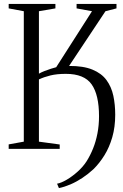

<svg xmlns="http://www.w3.org/2000/svg" viewBox="-20 -763 628 984"><path d="M282 201 272.5 178.5Q294 174.5 322 158Q350 141.5 377.5 117Q405 92.5 423.5 64Q442.5 34 457 -2Q471.5 -38 479.5 -79.8Q487.5 -121.5 487.5 -167Q487.5 -277 449.5 -330.8Q411.5 -384.5 317.5 -384.5Q272 -384.5 239 -376.5Q206 -368.5 179.5 -356V-37L286 -22.5V0H24.5V-23L102 -37V-705.5L24.5 -720V-743H264V-720L179.5 -705.5V-385.5Q191.5 -392.5 208.2 -399Q225 -405.5 241.5 -410.8Q258 -416 268 -418.5L451.5 -705.5L372.5 -720V-743H577V-720L520.5 -705.5L334 -425Q407 -425.5 453.8 -406.2Q500.5 -387 525.8 -352.5Q551 -318 560.8 -272.5Q570.5 -227 570.5 -175Q570.5 -112 555.5 -60Q540.5 -8 515.2 32.8Q490 73.5 459 104Q431.5 129.5 401.5 149.2Q371.5 169 341.2 182Q311 195 282 201Z"/></svg>

Font: Merriweather 120pt Light
Style: Regular
Weight: 300
Version: Version 2.100